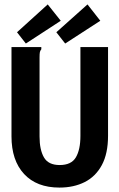

<svg xmlns="http://www.w3.org/2000/svg" viewBox="-20 -836 540 869"><path d="M249 13Q146 13 89 -48.5Q32 -110 32 -219V-623H158H167V-613Q162 -607 160.5 -600Q159 -593 159 -576V-218Q159 -158 179 -123.5Q199 -89 250 -89Q303 -89 323.5 -124Q344 -159 344 -221V-623H469V-222Q469 -141 441 -89Q413 -37 363.5 -12Q314 13 249 13ZM275 -639 235 -690 376 -816 434 -742ZM97 -639 57 -690 196 -816 255 -742Z"/></svg>

Font: Inconsolata ExtraBold
Style: Regular
Weight: 800
Designer: Raph Levien, Cyreal, Brenton Simpson
Foundry: Raph Levien, Cyreal, Google
Version: Version 3.001